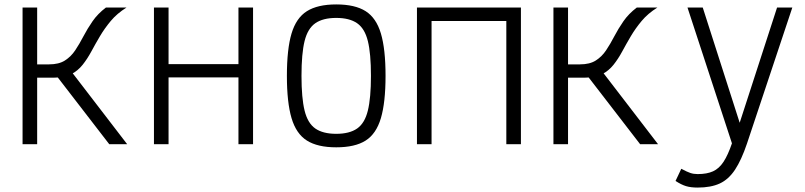

<svg xmlns="http://www.w3.org/2000/svg" viewBox="-20 -652 3640 868"><path d="M104 -301V-361H202Q246 -361 273.5 -378.5Q301 -396 320 -424.5Q339 -453 357 -487.5Q375 -522 398.5 -556Q422 -590 459 -618H552Q509 -591 481 -557.5Q453 -524 432 -488.5Q411 -453 393 -419.5Q375 -386 353.5 -359Q332 -332 302 -316.5Q272 -301 226 -301ZM82 0V-618H148V0ZM474 0 218 -332 287 -349 555 0Z M1058 0V-618H1124V0ZM676 0V-618H742V0ZM705 -302V-362H1095V-302Z M1500 14Q1416 14 1367.5 -16.5Q1319 -47 1298 -118Q1277 -189 1277 -309Q1277 -430 1298 -500.5Q1319 -571 1367.5 -601.5Q1416 -632 1500 -632Q1585 -632 1633 -601.5Q1681 -571 1702 -500.5Q1723 -430 1723 -309Q1723 -189 1702 -118Q1681 -47 1633 -16.5Q1585 14 1500 14ZM1500 -47Q1560 -47 1594.5 -71Q1629 -95 1643 -152Q1657 -209 1657 -309Q1657 -410 1643 -466.5Q1629 -523 1594.5 -547Q1560 -571 1500 -571Q1440 -571 1405.5 -547Q1371 -523 1357 -466.5Q1343 -410 1343 -309Q1343 -209 1357 -152Q1371 -95 1405.5 -71Q1440 -47 1500 -47Z M1865 0V-618H2335V0H2269V-557H1931V0Z M2504 -301V-361H2602Q2646 -361 2673.5 -378.5Q2701 -396 2720 -424.5Q2739 -453 2757 -487.5Q2775 -522 2798.5 -556Q2822 -590 2859 -618H2952Q2909 -591 2881 -557.5Q2853 -524 2832 -488.5Q2811 -453 2793 -419.5Q2775 -386 2753.5 -359Q2732 -332 2702 -316.5Q2672 -301 2626 -301ZM2482 0V-618H2548V0ZM2874 0 2618 -332 2687 -349 2955 0Z M3134 196Q3103 196 3081.5 189.5Q3060 183 3034 166L3060 111Q3086 125 3101 130Q3116 135 3134 135Q3176 135 3203.5 122.5Q3231 110 3251 79.5Q3271 49 3289 -4L3088 -618H3157L3324 -97L3493 -618H3562L3357 -3Q3332 71 3303 115Q3274 159 3234 177.5Q3194 196 3134 196Z"/></svg>

Font: Victor Mono Light
Style: Regular
Weight: 300
Monospace: yes
Designer: Rune Bjørnerås
Version: Version 1.561;gftools[0.9.30]